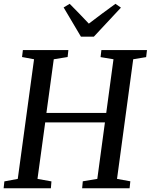

<svg xmlns="http://www.w3.org/2000/svg" viewBox="-24 -1012 810 1032"><path d="M-4.5 0 -0.5 -37 71.5 -50.5 159 -693.5 94.5 -705.5 99 -743H343.5L339.5 -705.5L265 -693.5L225.5 -405H547L586 -693.5L516.5 -705L521 -743H766L761.5 -705L692 -693.5L605 -50.5L676.5 -37.5L672.5 0H417.5L421 -37.5L499 -50.5L540 -354H219L177.5 -50.5L252.5 -37L249.5 0ZM411 -815 318 -972 350.5 -991.5Q376.5 -965 402.5 -938.5Q428.5 -912 453.5 -885Q488 -912 523.8 -938.2Q559.5 -964.5 596.5 -991.5L626 -971L480.5 -815Z"/></svg>

Font: Merriweather 48pt
Style: Italic
Weight: 400
Italic angle: -7.8°
Version: Version 2.101